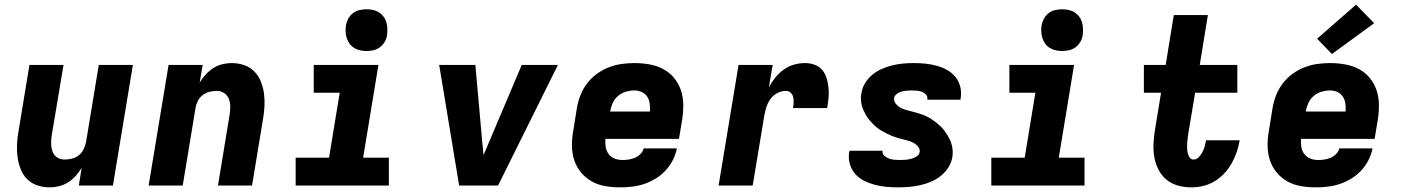

<svg xmlns="http://www.w3.org/2000/svg" viewBox="-20 -800 6040 828"><path d="M194 8Q165 8 139.5 -1Q114 -10 96 -28.5Q78 -47 68.5 -72Q59 -97 55.5 -124Q52 -151 53.5 -179Q55 -207 60 -235L107 -520H254L203 -216Q200 -198 200.5 -180Q201 -162 206.5 -146.5Q212 -131 226 -121.5Q240 -112 258 -112Q274 -112 290.5 -116Q307 -120 320 -130.5Q333 -141 340.5 -156.5Q348 -172 351 -187L406 -520H553L467 0H320L332 -76Q321 -58 306.5 -41.5Q292 -25 273.5 -13.5Q255 -2 234.5 3Q214 8 194 8Z M621 0 707 -520H854L841 -444Q852 -462 867 -478.5Q882 -495 900 -506.5Q918 -518 938.5 -523Q959 -528 979 -528Q1008 -528 1033.5 -519Q1059 -510 1077 -491.5Q1095 -473 1105 -448Q1115 -423 1118.5 -396Q1122 -369 1120.5 -341Q1119 -313 1114 -285L1067 0H920L970 -304Q973 -322 973 -340Q973 -358 967 -373.5Q961 -389 947 -398.5Q933 -408 915 -408Q899 -408 883 -404Q867 -400 853.5 -389.5Q840 -379 832.5 -363.5Q825 -348 823 -333L768 0Z M1657 0H1255V-120H1399L1445 -400H1333V-520H1612L1546 -120H1657ZM1561 -580Q1547 -580 1533 -583Q1519 -586 1507 -593.5Q1495 -601 1487.5 -611.5Q1480 -622 1475.5 -635.5Q1471 -649 1470.5 -663Q1470 -677 1472 -692Q1475 -707 1482.5 -720.5Q1490 -734 1502.5 -743.5Q1515 -753 1530.5 -756.5Q1546 -760 1561 -760Q1575 -760 1589 -757Q1603 -754 1614.5 -746.5Q1626 -739 1634 -728.5Q1642 -718 1646 -704.5Q1650 -691 1650.5 -677Q1651 -663 1649 -648Q1647 -633 1639 -619.5Q1631 -606 1618.5 -596.5Q1606 -587 1591 -583.5Q1576 -580 1561 -580Z M1960 0 1874 -520H2030L2061 -173Q2063 -163 2063.5 -152.5Q2064 -142 2065 -131Q2070 -142 2074.5 -152.5Q2079 -163 2083 -173L2230 -520H2386L2128 0Z M2654 8Q2621 8 2589.5 2.5Q2558 -3 2531.5 -18Q2505 -33 2485.5 -56.5Q2466 -80 2456.5 -109Q2447 -138 2446.5 -170.5Q2446 -203 2452 -235L2468 -335Q2473 -363 2483.5 -390Q2494 -417 2512 -440.5Q2530 -464 2554 -481.5Q2578 -499 2605 -509.5Q2632 -520 2660 -524Q2688 -528 2715 -528Q2748 -528 2780 -522.5Q2812 -517 2839.5 -502.5Q2867 -488 2886.5 -464.5Q2906 -441 2916 -412Q2926 -383 2926.5 -350.5Q2927 -318 2922 -285L2908 -201H2591Q2589 -183 2592 -166Q2595 -149 2604.5 -136Q2614 -123 2630 -116.5Q2646 -110 2664 -110Q2678 -110 2691.5 -112Q2705 -114 2718 -119.5Q2731 -125 2742 -136Q2753 -147 2756 -160H2899Q2894 -134 2881.5 -109.5Q2869 -85 2850 -64.5Q2831 -44 2807 -29.5Q2783 -15 2757.5 -6.5Q2732 2 2705.5 5Q2679 8 2654 8ZM2611 -319H2783Q2784 -336 2782 -352.5Q2780 -369 2771.5 -382.5Q2763 -396 2748 -403Q2733 -410 2716 -410Q2698 -410 2679 -404.5Q2660 -399 2645 -386Q2630 -373 2622 -355Q2614 -337 2611 -319Z M3079 0 3165 -520H3312L3296 -424Q3308 -446 3323.5 -465.5Q3339 -485 3360 -500Q3381 -515 3404.5 -521.5Q3428 -528 3452 -528Q3474 -528 3494 -520.5Q3514 -513 3526.5 -497.5Q3539 -482 3545 -462Q3551 -442 3553 -420.5Q3555 -399 3553 -377.5Q3551 -356 3547 -334H3400Q3402 -346 3402.5 -358Q3403 -370 3400.5 -381.5Q3398 -393 3389.5 -400.5Q3381 -408 3369 -408Q3350 -408 3332 -398.5Q3314 -389 3302.5 -373Q3291 -357 3285 -338Q3279 -319 3276 -301L3226 0Z M3852 8Q3826 8 3800.5 5.5Q3775 3 3751 -3.5Q3727 -10 3705.5 -21Q3684 -32 3668 -50Q3652 -68 3645 -92.5Q3638 -117 3642 -143L3644 -150H3787L3786 -149Q3784 -137 3793.5 -128.5Q3803 -120 3814 -116Q3825 -112 3837.5 -111Q3850 -110 3863 -110Q3874 -110 3885.5 -111Q3897 -112 3909 -115Q3921 -118 3932.5 -125Q3944 -132 3946 -144Q3948 -157 3940 -167Q3932 -177 3921.5 -183Q3911 -189 3899 -192.5Q3887 -196 3874.5 -199Q3862 -202 3850 -205.5Q3838 -209 3827 -213.5Q3816 -218 3805 -223.5Q3794 -229 3783.5 -235Q3773 -241 3763.5 -248.5Q3754 -256 3745.5 -264.5Q3737 -273 3729 -282.5Q3721 -292 3715 -302.5Q3709 -313 3704 -324Q3699 -335 3696 -347.5Q3693 -360 3692.5 -372.5Q3692 -385 3695 -398Q3698 -421 3711 -442Q3724 -463 3743 -478.5Q3762 -494 3784.5 -503.5Q3807 -513 3829.5 -518.5Q3852 -524 3875 -526Q3898 -528 3921 -528Q3946 -528 3971 -525.5Q3996 -523 4019.5 -516.5Q4043 -510 4064 -498.5Q4085 -487 4100 -468.5Q4115 -450 4121 -426Q4127 -402 4123 -377L4122 -370H3979V-371Q3981 -383 3973.5 -391.5Q3966 -400 3955.5 -404Q3945 -408 3934 -409Q3923 -410 3911 -410Q3901 -410 3890 -409Q3879 -408 3868 -405Q3857 -402 3847.5 -395Q3838 -388 3836 -378Q3834 -364 3842 -354Q3850 -344 3860 -337.5Q3870 -331 3882 -327.5Q3894 -324 3906 -321Q3918 -318 3930 -314.5Q3942 -311 3954 -307Q3966 -303 3977 -297.5Q3988 -292 3998 -285.5Q4008 -279 4017.5 -271.5Q4027 -264 4036 -255.5Q4045 -247 4052 -237.5Q4059 -228 4065.5 -217.5Q4072 -207 4077 -196Q4082 -185 4085 -173Q4088 -161 4088.5 -148Q4089 -135 4087 -122Q4083 -99 4069.5 -77.5Q4056 -56 4036 -40.5Q4016 -25 3993 -15.5Q3970 -6 3946.5 -1Q3923 4 3899.5 6Q3876 8 3852 8Z M4657 0H4255V-120H4399L4445 -400H4333V-520H4612L4546 -120H4657ZM4561 -580Q4547 -580 4533 -583Q4519 -586 4507 -593.5Q4495 -601 4487.5 -611.5Q4480 -622 4475.5 -635.5Q4471 -649 4470.5 -663Q4470 -677 4472 -692Q4475 -707 4482.5 -720.5Q4490 -734 4502.5 -743.5Q4515 -753 4530.5 -756.5Q4546 -760 4561 -760Q4575 -760 4589 -757Q4603 -754 4614.5 -746.5Q4626 -739 4634 -728.5Q4642 -718 4646 -704.5Q4650 -691 4650.5 -677Q4651 -663 4649 -648Q4647 -633 4639 -619.5Q4631 -606 4618.5 -596.5Q4606 -587 4591 -583.5Q4576 -580 4561 -580Z M5118 8Q5087 8 5059 0Q5031 -8 5010 -25.5Q4989 -43 4976 -68.5Q4963 -94 4958 -122.5Q4953 -151 4954.5 -181Q4956 -211 4961 -241L4987 -400H4913V-520H5007L5042 -735H5189L5154 -520H5316V-400H5134L5104 -221Q5103 -211 5101.5 -200.5Q5100 -190 5099.5 -179.5Q5099 -169 5099.5 -158.5Q5100 -148 5102.5 -138Q5105 -128 5111 -120Q5117 -112 5128 -112Q5140 -112 5150 -122.5Q5160 -133 5166 -145Q5172 -157 5175.5 -169.5Q5179 -182 5181 -195H5326Q5322 -170 5313.5 -145Q5305 -120 5292 -96.5Q5279 -73 5260 -52.5Q5241 -32 5217.5 -18Q5194 -4 5168.5 2Q5143 8 5118 8Z M5654 8Q5621 8 5589.5 2.5Q5558 -3 5531.5 -18Q5505 -33 5485.5 -56.5Q5466 -80 5456.5 -109Q5447 -138 5446.5 -170.5Q5446 -203 5452 -235L5468 -335Q5473 -363 5483.5 -390Q5494 -417 5512 -440.5Q5530 -464 5554 -481.5Q5578 -499 5605 -509.5Q5632 -520 5660 -524Q5688 -528 5715 -528Q5748 -528 5780 -522.5Q5812 -517 5839.5 -502.5Q5867 -488 5886.5 -464.5Q5906 -441 5916 -412Q5926 -383 5926.5 -350.5Q5927 -318 5922 -285L5908 -201H5591Q5589 -183 5592 -166Q5595 -149 5604.5 -136Q5614 -123 5630 -116.5Q5646 -110 5664 -110Q5678 -110 5691.5 -112Q5705 -114 5718 -119.5Q5731 -125 5742 -136Q5753 -147 5756 -160H5899Q5894 -134 5881.5 -109.5Q5869 -85 5850 -64.5Q5831 -44 5807 -29.5Q5783 -15 5757.5 -6.5Q5732 2 5705.5 5Q5679 8 5654 8ZM5611 -319H5783Q5784 -336 5782 -352.5Q5780 -369 5771.5 -382.5Q5763 -396 5748 -403Q5733 -410 5716 -410Q5698 -410 5679 -404.5Q5660 -399 5645 -386Q5630 -373 5622 -355Q5614 -337 5611 -319ZM5724 -567 5660 -633 5828 -780 5906 -700Z"/></svg>

Font: Iosevka Heavy Extended Oblique
Style: Regular
Weight: 900
Width: 7
Italic angle: -9°
Monospace: yes
Designer: Belleve Invis
Foundry: Belleve Invis
Version: Version 32.5.0; ttfautohint (v1.8.4)